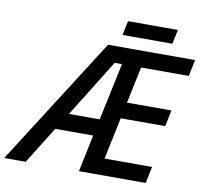

<svg xmlns="http://www.w3.org/2000/svg" viewBox="-150 -959 1124 1058"><g transform="rotate(10 412.0 -430.5)"><path d="M465 -781H744L761 -861H482ZM-59 0H61L190 -207H402L359 0H732L752 -93H486L535 -327H784L803 -418H554L597 -622H864L883 -714H396ZM250 -301 449 -622H490L422 -301Z"/></g></svg>

Font: Noto Sans Medium
Style: Italic
Weight: 500
Italic angle: -12°
Designer: Monotype Design Team
Foundry: Monotype Imaging Inc.
Version: Version 2.013